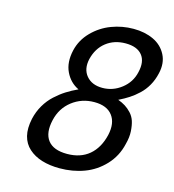

<svg xmlns="http://www.w3.org/2000/svg" viewBox="-111 -831 851 937"><g transform="rotate(15 314.5 -362.5)"><path d="M182.1 -205.1Q166.5 -137.7 194.8 -100.8Q223.1 -64 292 -64Q359.9 -64 403.3 -100.6Q446.8 -137.2 462.9 -205.1Q477.1 -268.1 448.7 -305.4Q420.4 -342.8 356.9 -342.8Q293 -342.8 244.6 -305.2Q196.3 -267.6 182.1 -205.1ZM525.9 -539.1Q539.6 -595.7 513.9 -627.4Q488.3 -659.2 430.2 -659.2Q372.6 -659.2 332 -627.4Q291.5 -595.7 277.8 -539.1Q266.1 -486.8 293.9 -453.4Q321.8 -419.9 375 -419.9Q428.2 -419.9 471.2 -453.4Q514.2 -486.8 525.9 -539.1ZM557.1 -185.1Q542.5 -121.1 499.3 -75.2Q456.1 -29.3 398.7 -8.1Q341.3 13.2 274.9 13.2Q225.1 13.2 185.3 1Q145.5 -11.2 118.2 -35.9Q90.8 -60.5 81.5 -97.7Q72.3 -134.8 83 -185.1Q91.8 -223.6 110.6 -255.6Q129.4 -287.6 155.3 -311.3Q181.2 -335 207.3 -351.6Q233.4 -368.2 265.1 -382.8Q220.7 -403.8 198.5 -450.2Q176.3 -496.6 190.9 -560.1Q203.6 -614.7 244.1 -656Q284.7 -697.3 338.1 -717.5Q391.6 -737.8 449.2 -737.8Q506.3 -737.8 550 -717.3Q593.8 -696.8 615.2 -655.5Q636.7 -614.3 624 -560.1Q616.2 -525.4 600.1 -497.1Q584 -468.8 561.5 -447.8Q539.1 -426.8 516.8 -412.4Q494.6 -397.9 465.8 -383.8Q486.8 -376 502.9 -366Q519 -356 534.2 -339.6Q549.3 -323.2 556.2 -302.2Q563 -281.2 564.9 -251.5Q566.9 -221.7 557.1 -185.1Z"/></g></svg>

Font: Perun
Style: Italic
Weight: 400
Italic angle: -12°
Foundry: Stefan Peev, Context Ltd
Version: Version 001.000